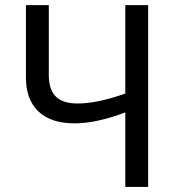

<svg xmlns="http://www.w3.org/2000/svg" viewBox="-20 -735 700 755"><path d="M562.5 0H472.7V-293Q359.4 -250 273.4 -250Q179.7 -250 130.9 -296.9Q82 -343.8 82 -429.7V-714.8H171.9V-441.4Q171.9 -382.8 199.2 -355.5Q226.6 -328.1 285.2 -328.1Q363.3 -328.1 472.7 -367.2V-714.8H562.5Z"/></svg>

Font: Droid Sans Fallback
Style: Regular
Weight: 400
Designer: Steve Matteson
Foundry: Ascender Corporation
Version: 3.00 (Khmer version)